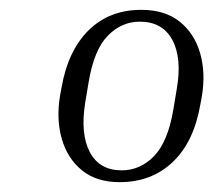

<svg xmlns="http://www.w3.org/2000/svg" viewBox="-20 -705 438 390"><path d="M390 -509 387 -493Q374 -417 331 -376Q288 -335 223 -335Q176 -335 146.5 -359Q117 -383 105.5 -423Q94 -463 102 -511L105 -527Q118 -602 160 -643.5Q202 -685 267 -685Q315 -685 345 -661Q375 -637 386.5 -597Q398 -557 390 -509ZM339 -524Q350 -587 330 -624Q310 -661 264 -661Q227 -661 199 -632.5Q171 -604 160 -538L153 -496Q143 -433 162.5 -396Q182 -359 227 -359Q265 -359 293 -388Q321 -417 332 -482Z"/></svg>

Font: Inria Serif Light
Style: Italic
Weight: 300
Italic angle: -10°
Designer: Black Foundry Team
Foundry: Black Foundry
Version: Version 1.000; ttfautohint (v1.8.3)